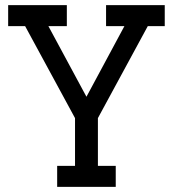

<svg xmlns="http://www.w3.org/2000/svg" viewBox="-20 -726 672 746"><path d="M202.1 0V-81.5H271.5V-267.1L77.6 -624.5H11.7V-706.1H239.7V-624.5H168L315.9 -350.1L463.4 -624.5H392.1V-706.1H620.1V-624.5H554.2L360.4 -267.1V-81.5H429.7V0Z"/></svg>

Font: Kay Pho Du SemiBold
Style: Regular
Weight: 600
Designer: Victor Gaultney, Khu Oo Reh
Foundry: SIL International
Version: Version 3.000